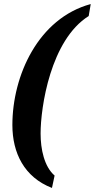

<svg xmlns="http://www.w3.org/2000/svg" viewBox="-20 -789 467 946"><path d="M236 137 249 76C198 32 180 -54 180 -131C180 -261 229 -592 417 -710L427 -769C169 -699 41 -417 41 -173C41 -36 99 84 236 137Z"/></svg>

Font: Noto Serif Tamil Condensed
Style: Bold Italic
Weight: 700
Width: 3
Italic angle: -12°
Designer: Indian Type Foundry, Tom Grace, and the Monotype Design Team
Foundry: Monotype Imaging Inc.
Version: Version 2.003